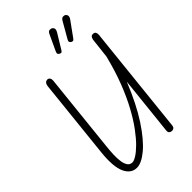

<svg xmlns="http://www.w3.org/2000/svg" viewBox="-362 -1406 1547 1547"><g transform="rotate(-45 412.0 -632.0)"><path d="M237 10Q171 10 138.2 -61Q105.5 -132 121 -281L193 -965Q194.5 -976.5 198.8 -985.2Q203 -994 210.5 -999Q218 -1004 228.5 -1004Q242.5 -1004 250 -992.2Q257.5 -980.5 256 -964.5L184 -279.5Q180 -242 178.2 -201.5Q176.5 -161 181 -125.8Q185.5 -90.5 199.8 -68.5Q214 -46.5 242.5 -46.5Q259 -46.5 289.5 -65.2Q320 -84 359.8 -123.2Q399.5 -162.5 444.2 -223Q489 -283.5 534.5 -367Q580 -450.5 621.8 -558.2Q663.5 -666 696.5 -799L715.5 -966.5Q717 -979.5 723.8 -991.8Q730.5 -1004 747 -1004Q766 -1004 772.2 -992Q778.5 -980 777 -964.5L678.5 -29.5Q677 -14.5 668 -7.5Q659 -0.5 647 -0.5Q633 -0.5 623.2 -8.8Q613.5 -17 615.5 -35L669 -538.5Q594.5 -354.5 514.8 -232.8Q435 -111 362.5 -50.5Q290 10 237 10ZM579.5 -1081Q571.5 -1086.5 567.5 -1093.8Q563.5 -1101 572 -1116.5L649 -1250.5Q661.5 -1272.5 676.8 -1273.2Q692 -1274 701 -1266.5Q712.5 -1255.5 712 -1242.8Q711.5 -1230 703 -1218.5L610.5 -1090.5Q602 -1078 594.2 -1077.5Q586.5 -1077 579.5 -1081ZM445 -1081Q436.5 -1086.5 433 -1093.2Q429.5 -1100 437 -1116.5L499.5 -1250.5Q510 -1273.5 526.2 -1273.8Q542.5 -1274 551.5 -1266Q563 -1255.5 562 -1243.2Q561 -1231 553.5 -1218.5L475.5 -1090.5Q467.5 -1077 459.5 -1077Q451.5 -1077 445 -1081Z"/></g></svg>

Font: Edu NSW ACT Hand
Style: Regular
Weight: 400
Designer: Tina and Corey Anderson, Eben Sorkin, Mirko Velimirovic
Foundry: Sorkin Type Co.
Version: Version 2.000